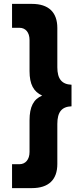

<svg xmlns="http://www.w3.org/2000/svg" viewBox="-20 -821 413 988"><path d="M144 147C230 147 275 104 275 23V-183C275 -245 298 -272 348 -274V-385C298 -387 275 -415 275 -475V-677C275 -758 230 -801 144 -801H42V-678H80C111 -678 132 -655 132 -615V-455C132 -387 153 -349 197 -329C153 -311 132 -272 132 -202V-39C132 0 111 24 80 24H42V147Z"/></svg>

Font: Vanilla Cream Black
Style: Regular
Weight: 900
Designer: Jeremy Tribby, Jinavaṁso
Foundry: Tribby Type
Version: Version 1.422;Glyphs 3.1.2 (3151)